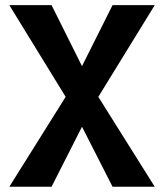

<svg xmlns="http://www.w3.org/2000/svg" viewBox="-20 -713 626 733"><path d="M409.7 0 255.9 -302.2 15.6 -693.4H176.8L336.9 -372.6L570.8 0ZM15.6 0 249 -372.6 409.7 -693.4H570.8L330.1 -302.2L176.8 0Z"/></svg>

Font: Cascadia Code
Style: Regular
Weight: 400
Monospace: yes
Designer: Aaron Bell
Foundry: Saja Typeworks
Version: Version 2106.017